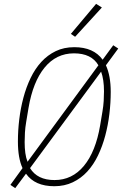

<svg xmlns="http://www.w3.org/2000/svg" viewBox="-20 -955 640 997"><path d="M262 12Q161 12 115 -53L59 22L34 5L97 -82Q73 -134 73 -220Q73 -277 80 -335Q87 -393 101.5 -447.5Q116 -502 139 -550Q162 -598 194.5 -633.5Q227 -669 269.5 -689.5Q312 -710 366 -710Q466 -710 513 -645L568 -720L594 -703L530 -616Q555 -561 555 -478Q555 -421 548 -363Q541 -305 526.5 -250.5Q512 -196 489 -148Q466 -100 433.5 -64.5Q401 -29 358 -8.5Q315 12 262 12ZM116 -322Q111 -293 109.5 -266.5Q108 -240 108 -217Q108 -186 111.5 -160.5Q115 -135 123 -115L491 -616Q455 -678 364 -678Q272 -678 211.5 -604Q151 -530 128 -394ZM263 -20Q355 -20 416 -94Q477 -168 500 -304L512 -376Q517 -405 518.5 -431.5Q520 -458 520 -481Q520 -542 505 -583L136 -82Q174 -20 263 -20ZM370 -764 348 -779 479 -935 509 -916Z"/></svg>

Font: IBM Plex Mono ExtraLight
Style: Italic
Weight: 200
Italic angle: -9°
Monospace: yes
Designer: Mike Abbink, Paul van der Laan, Pieter van Rosmalen
Foundry: Bold Monday
Version: Version 2.3